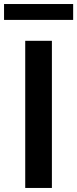

<svg xmlns="http://www.w3.org/2000/svg" viewBox="-53 -929 382 949"><path d="M203.5 -727.3V0H71.7V-727.3ZM308.6 -909.1V-830.6H-33V-909.1Z"/></svg>

Font: Inter Zeller Semi Bold
Style: Regular
Weight: 600
Designer: Rasmus Andersson; Joe Bland
Foundry: zeller
Version: Version 3.015;git-dec3a8cb1